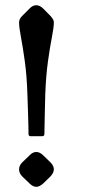

<svg xmlns="http://www.w3.org/2000/svg" viewBox="-20 -702 331 735"><path d="M92.7 -668.8Q104.7 -682 119 -682Q132.4 -682 145.8 -668.8L173 -641.2Q178.8 -634.8 182.5 -628.6Q186.2 -622.4 186.2 -616.8Q186.2 -598.2 178.8 -560.1Q171.2 -522 163.5 -466.4Q155.8 -410.8 153.2 -338Q152 -296 151.4 -263.5Q150.8 -231 150.4 -211.8Q150 -192.5 150 -189.2Q150 -180.5 141 -180.5H97.2Q89.2 -180.5 89.2 -189.2Q89.2 -192.5 88.9 -211.8Q88.5 -231 87.5 -263.5Q86.5 -296 85 -338Q82.8 -411 75 -467Q67.2 -523 60.1 -560.5Q53 -598 53 -615.7Q53 -630 65.2 -641.2ZM92.8 -107Q105 -120.2 119 -120.2Q132.4 -120.2 145.8 -107L173.1 -80.5Q186.2 -67.2 186.2 -54Q186.2 -40.8 173.1 -26.5L145.8 0Q131.3 13.2 119 13.2Q105.9 13.2 92.8 0L65.2 -26.5Q53 -38.8 53 -54Q53 -68.2 65.2 -80.4Z"/></svg>

Font: Young Serif Light
Style: Regular
Weight: 300
Designer: Bastien Sozeau
Foundry: NBR — Bastien Sozeau
Version: Version 5.001